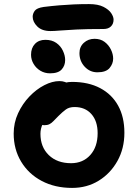

<svg xmlns="http://www.w3.org/2000/svg" viewBox="-20 -908 675 940"><path d="M333 12Q249 12 184.5 -22Q120 -56 83.5 -116.5Q47 -177 47 -254Q47 -307 68.5 -353.5Q90 -400 124 -435.5Q158 -471 197 -491Q236 -511 271 -511Q286 -511 298.5 -506.5Q311 -502 319 -492Q327 -482 327 -465Q327 -435 314.5 -411.5Q302 -388 263 -373Q238 -360 219 -342Q200 -324 189 -301Q178 -278 178 -253Q178 -188 219 -148.5Q260 -109 328 -109Q386 -109 422 -149Q458 -189 458 -256Q458 -315 427.5 -349.5Q397 -384 345 -384Q319 -384 302.5 -372Q286 -360 266 -340Q251 -325 241.5 -315Q232 -305 222 -300Q212 -295 197 -295Q181 -295 169 -307Q157 -319 157 -352Q157 -379 172 -406.5Q187 -434 212.5 -456.5Q238 -479 269 -493Q300 -507 333 -507Q413 -507 470.5 -476.5Q528 -446 558.5 -390.5Q589 -335 589 -258Q589 -181 555 -120Q521 -59 463.5 -23.5Q406 12 333 12ZM227 -756Q185 -756 162.5 -778.5Q140 -801 140 -826Q140 -841 150 -855Q160 -869 194 -874Q235 -879 271 -882Q307 -885 342 -886.5Q377 -888 416 -888Q460 -888 486.5 -874.5Q513 -861 524.5 -843.5Q536 -826 536 -812Q536 -791 523 -778.5Q510 -766 487 -766Q405 -766 354.5 -763.5Q304 -761 274.5 -758.5Q245 -756 227 -756ZM225 -549Q199 -549 178 -561.5Q157 -574 144.5 -595Q132 -616 132 -640Q132 -673 151 -693Q170 -713 202 -713Q234 -713 255.5 -698Q277 -683 288 -659.5Q299 -636 299 -614Q299 -587 282 -568Q265 -549 225 -549ZM457 -554Q420 -554 394.5 -581.5Q369 -609 369 -648Q369 -679 390.5 -698.5Q412 -718 443 -718Q472 -718 492 -703Q512 -688 523 -665.5Q534 -643 534 -621Q534 -596 516.5 -575Q499 -554 457 -554Z"/></svg>

Font: Shantell Sans SemiBold
Style: Regular
Weight: 600
Designer: Stephen Nixon, Anya Danilova, Shantell Martin
Foundry: Arrow Type
Version: Version 1.011;[c5ecc13dd]